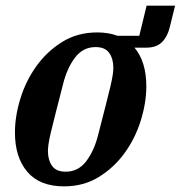

<svg xmlns="http://www.w3.org/2000/svg" viewBox="-20 -649 641 681"><path d="M207 12Q121 12 77 -39.5Q33 -91 33 -179Q33 -237 52.5 -300Q72 -363 109.5 -415Q147 -467 201 -500.5Q255 -534 325 -534Q365 -534 397 -522H474L500 -629H601L582 -552Q574 -519 554.5 -499.5Q535 -480 499 -480H457Q499 -430 499 -343Q499 -285 479.5 -222Q460 -159 422.5 -107Q385 -55 331 -21.5Q277 12 207 12ZM213 -40Q258 -40 286.5 -78Q315 -116 329 -174Q345 -237 355.5 -277.5Q366 -318 372 -344Q378 -370 380 -384.5Q382 -399 382 -409Q382 -440 367.5 -461Q353 -482 319 -482Q274 -482 245.5 -444Q217 -406 203 -348Q187 -285 176.5 -244.5Q166 -204 160 -178Q154 -152 152 -137.5Q150 -123 150 -113Q150 -82 164.5 -61Q179 -40 213 -40Z"/></svg>

Font: IBM Plex Serif SmBld
Style: Italic
Weight: 600
Italic angle: -14°
Designer: Mike Abbink, Paul van der Laan, Pieter van Rosmalen
Foundry: Bold Monday
Version: Version 3.001